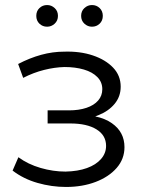

<svg xmlns="http://www.w3.org/2000/svg" viewBox="-20 -736 574 762"><path d="M242 6Q307 6 359.5 -14Q412 -34 443 -69.5Q474 -105 474 -152Q474 -212 424 -247Q397 -266 358 -274Q365 -277 371 -279Q411 -295 435 -324Q459 -353 459 -392Q459 -436 429 -467.5Q399 -499 348.5 -516Q298 -533 235 -531Q189 -531 143.5 -518.5Q98 -506 52 -482L72 -427Q113 -448 155 -458.5Q197 -469 236 -470Q279 -470 313 -460Q347 -450 366.5 -430Q386 -410 386 -382Q386 -356 369.5 -337Q353 -318 323 -308Q293 -298 254 -298H169V-246H259Q325 -246 363 -222.5Q401 -199 401 -157Q401 -128 381 -105Q361 -82 325 -69Q289 -56 240 -55Q191 -55 141 -69.5Q91 -84 53 -112L30 -59Q73 -26 129 -10Q185 6 242 6ZM167 -630Q149 -630 136.5 -642Q124 -654 124 -673Q124 -692 136.5 -704Q149 -716 167 -716Q184 -716 197 -704Q210 -692 210 -673Q210 -654 197 -642Q184 -630 167 -630ZM345 -630Q328 -630 315 -642Q302 -654 302 -673Q302 -692 315 -704Q328 -716 345 -716Q363 -716 375.5 -704Q388 -692 388 -673Q388 -654 375.5 -642Q363 -630 345 -630Z"/></svg>

Font: Modern
Style: Small
Weight: 400
Designer: Julieta Ulanovsky
Foundry: Julieta Ulanovsky
Version: Version 8.000